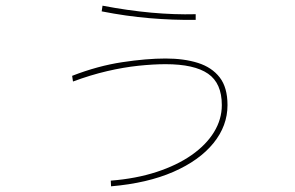

<svg xmlns="http://www.w3.org/2000/svg" viewBox="-20 -624 1040 676"><path d="M371 32 370 12Q459 5 531 -18.5Q603 -42 654.5 -78Q706 -114 733.5 -159Q761 -204 761 -254Q761 -331 712.5 -364.5Q664 -398 563 -398Q520 -398 467.5 -392.5Q415 -387 357 -373.5Q299 -360 237 -337L234 -357Q324 -392 410 -405Q496 -418 563 -418Q628 -418 677 -402.5Q726 -387 753.5 -351.5Q781 -316 781 -254Q781 -181 731.5 -120Q682 -59 590.5 -19Q499 21 371 32ZM669 -554Q589 -553 506.5 -560Q424 -567 338 -584L341 -604Q430 -587 512 -579.5Q594 -572 669 -574Z"/></svg>

Font: Murecho Thin Thin
Style: Regular
Weight: 250
Version: Version 1.010